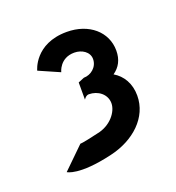

<svg xmlns="http://www.w3.org/2000/svg" viewBox="-62 -297 328 357"><g transform="rotate(-20 101.5 -118.5)"><path d="M70 -177C70 -177 76 -203 105 -203C120 -203 134 -194 134 -180C134 -164 120 -153 106 -153L94 -148V-114C94 -114 98 -121 104 -121C122 -121 138 -109 138 -91C138 -74 121 -52 94 -47C60 -39 58 -40 58 -40L16 1C16 1 36 15 104 -1C152 -12 188 -45 188 -88C188 -112 177 -130 160 -140C173 -149 180 -162 180 -180C180 -217 149 -244 105 -244C41 -244 29 -195 29 -195Z"/></g></svg>

Font: Hussar Tani
Style: Dwa
Weight: 700
Foundry: Cannot Into Space Fonts
Version: Version 0.92